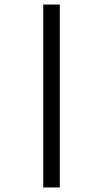

<svg xmlns="http://www.w3.org/2000/svg" viewBox="-20 -772 452 844"><path d="M243 -752V52H170V-752Z"/></svg>

Font: Pathway Extreme
Style: Regular
Weight: 400
Designer: Eduardo Rodriguez Tunni
Foundry: Eduardo Rodriguez Tunni
Version: Version 1.001;gftools[0.9.26]